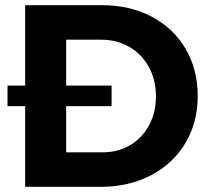

<svg xmlns="http://www.w3.org/2000/svg" viewBox="-20 -720 809 740"><path d="M742 -350Q742 -248 694.5 -168.5Q647 -89 562 -44.5Q477 0 368 0H77V-311H9V-390H77V-700H373Q481 -700 565 -655.5Q649 -611 695.5 -531.5Q742 -452 742 -350ZM581 -349Q581 -412 553.5 -462Q526 -512 478 -539.5Q430 -567 370 -567H235V-390H410V-311H235V-133H377Q435 -133 481.5 -160.5Q528 -188 554.5 -237Q581 -286 581 -349Z"/></svg>

Font: Gontserrat SemiBold
Style: Regular
Weight: 600
Designer: Julieta Ulanovsky
Foundry: Julieta Ulanovsky
Version: Version 6.001